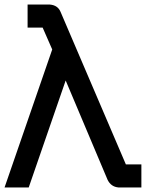

<svg xmlns="http://www.w3.org/2000/svg" viewBox="-20 -789 640 842"><path d="M0 33 209 -572 167 -668H101V-769H199Q234 -766 246 -736L532 -68H600V33H499Q467 30 452 0L268 -436L106 33Z"/></svg>

Font: JetBrainsMono NF
Style: Regular
Weight: 400
Monospace: yes
Designer: Philipp Nurullin, Konstantin Bulenkov
Foundry: JetBrains
Version: Version 1.0.2; ttfautohint (v1.8.3)